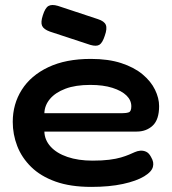

<svg xmlns="http://www.w3.org/2000/svg" viewBox="-20 -717 674 753"><path d="M338 16Q256 16 197.5 -5Q139 -26 102 -62.5Q65 -99 47.5 -144.5Q30 -190 30 -239Q30 -309 65.5 -365Q101 -421 169.5 -453.5Q238 -486 336 -486Q405 -486 455.5 -469.5Q506 -453 539 -425.5Q572 -398 588 -365Q604 -332 604 -301Q604 -248 579 -224.5Q554 -201 516 -201H154Q155 -168 178.5 -142Q202 -116 244.5 -101.5Q287 -87 343 -87Q381 -87 408.5 -90.5Q436 -94 454.5 -99.5Q473 -105 486 -110.5Q499 -116 509 -120.5Q519 -125 530 -126Q542 -127 553 -122Q564 -117 572 -102Q579 -90 580.5 -81Q582 -72 580 -64Q576 -44 545.5 -25.5Q515 -7 462 4.5Q409 16 338 16ZM154 -273H458Q475 -273 485 -276.5Q495 -280 495 -300Q495 -324 476 -342.5Q457 -361 421 -372.5Q385 -384 334 -384Q276 -384 236.5 -369Q197 -354 176 -329Q155 -304 154 -273ZM334 -541 176 -593Q151 -602 145 -616Q139 -630 148 -657Q157 -686 170 -693.5Q183 -701 207 -694L364 -642Q389 -634 395 -619.5Q401 -605 391 -577Q382 -549 370 -541.5Q358 -534 334 -541Z"/></svg>

Font: Fredoka SemiExpanded Medium
Style: Regular
Weight: 500
Width: 6
Designer: Ben Nathan
Foundry: Milena B. Brandão, Ben Nathan
Version: Version 2.001